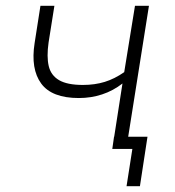

<svg xmlns="http://www.w3.org/2000/svg" viewBox="-20 -512 603 660"><path d="M415 128 435 0H366L372 -42H487L461 128ZM366 0 401 -225Q369 -200 331 -187.5Q293 -175 251 -175Q158 -175 121.5 -225Q85 -275 99 -364L119 -492H167L147 -366Q140 -317 147.5 -285Q155 -253 183 -236.5Q211 -220 265 -220Q306 -220 340 -230.5Q374 -241 407 -264L444 -492H492L414 0Z"/></svg>

Font: Nunito Sans 7pt SemiCondensed ExtraLight
Style: Italic
Weight: 250
Width: 4
Italic angle: -9°
Designer: Vernon Adams
Foundry: Vernon Adams
Version: Version 3.101;gftools[0.9.27]